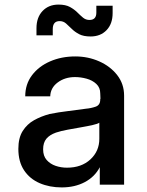

<svg xmlns="http://www.w3.org/2000/svg" viewBox="-20 -805 640 837"><path d="M249 12Q196 12 153 -6.5Q110 -25 85 -62.5Q60 -100 60 -156Q60 -204 79 -234Q98 -264 128.5 -281Q159 -298 196 -308Q236 -316 274.5 -320.5Q313 -325 354 -331Q377 -333 397 -340Q417 -347 417 -371V-374H418L417 -398Q417 -423 400 -439Q383 -455 357.5 -462Q332 -469 307 -469Q263 -469 231.5 -445.5Q200 -422 199 -385H90Q90 -438 119.5 -477Q149 -516 198.5 -537.5Q248 -559 308 -559Q364 -559 412.5 -537.5Q461 -516 491 -477.5Q521 -439 521 -388V0H415V-76Q393 -34 349.5 -11Q306 12 249 12ZM272 -74Q335 -74 374 -110Q413 -146 413 -200V-270Q406 -265 384 -260Q362 -255 333 -250Q304 -245 274.5 -239.5Q245 -234 224 -227Q196 -217 182 -200Q168 -183 168 -154Q168 -125 183.5 -107.5Q199 -90 222.5 -82Q246 -74 272 -74ZM375 -646Q344 -646 325 -656Q306 -666 293 -679Q280 -692 268 -702.5Q256 -713 240 -713Q210 -713 210 -678V-651H139V-682Q139 -729 165.5 -757Q192 -785 235 -785Q266 -785 285 -774.5Q304 -764 317 -751Q330 -738 342 -728Q354 -718 370 -718Q400 -718 400 -750V-780H471V-748Q471 -701 444.5 -673.5Q418 -646 375 -646Z"/></svg>

Font: Tiny SemiBold
Style: Regular
Weight: 600
Designer: Philipp Nurullin, Konstantin Bulenkov
Foundry: JetBrains
Version: Version 2.251; ttfautohint (v1.8.4.7-5d5b)